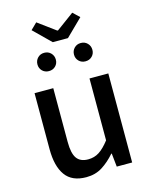

<svg xmlns="http://www.w3.org/2000/svg" viewBox="-140 -1045 899 1147"><g transform="rotate(-15 310.0 -471.5)"><path d="M249 14.2Q160.6 14.2 119.9 -42.5Q79.1 -99.1 79.1 -204.1V-550.8H194.8V-217.8Q194.8 -147.5 216.8 -116.7Q238.8 -85.9 287.1 -85.9Q325.2 -85.9 355.2 -105.2Q385.3 -124.5 418.9 -168V-550.8H535.2V0H439.9L431.2 -83H428.2Q390.6 -39.6 347.9 -12.7Q305.2 14.2 249 14.2ZM263.2 -816.9 159.2 -918.9 198.2 -957 307.1 -877H312L420.9 -957L460.9 -918.9L356.9 -816.9ZM196.8 -655.8Q172.4 -655.8 156.2 -671.9Q140.1 -688 140.1 -711.9Q140.1 -735.8 156.2 -752.4Q172.4 -769 196.8 -769Q221.7 -769 237.8 -752.4Q253.9 -735.8 253.9 -711.9Q253.9 -688 237.8 -671.9Q221.7 -655.8 196.8 -655.8ZM422.9 -655.8Q398.4 -655.8 382.3 -671.9Q366.2 -688 366.2 -711.9Q366.2 -735.8 382.3 -752.4Q398.4 -769 422.9 -769Q447.8 -769 463.9 -752.4Q480 -735.8 480 -711.9Q480 -688 463.9 -671.9Q447.8 -655.8 422.9 -655.8Z"/></g></svg>

Font: Source Han Sans CN Medium
Style: Regular
Weight: 500
Designer: Ryoko NISHIZUKA  (kana, bopomofo & ideographs); Paul D. Hunt (Latin, Greek & Cyrillic); Sandoll Communications , Soo-you
Foundry: Adobe
Version: Version 2.004;hotconv 1.0.118;makeotfexe 2.5.65603